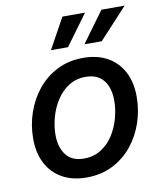

<svg xmlns="http://www.w3.org/2000/svg" viewBox="-85 -826 768 907"><g transform="rotate(-10 298.5 -372.5)"><path d="M257.8 11.2Q189.9 11.2 141.1 -16.4Q92.3 -43.9 66.2 -94.2Q40 -144.5 40 -211.9Q40 -276.9 60.5 -337.2Q81.1 -397.5 119.9 -445.1Q158.7 -492.7 213.9 -520.5Q269 -548.3 337.9 -548.3Q406.2 -548.3 455.1 -520.8Q503.9 -493.2 530 -442.9Q556.2 -392.6 556.2 -324.7Q556.2 -259.3 535.6 -199Q515.1 -138.7 476.1 -91.1Q437 -43.5 381.8 -16.1Q326.7 11.2 257.8 11.2ZM261.2 -79.1Q307.6 -79.1 343 -101.6Q378.4 -124 401.9 -160.6Q425.3 -197.3 437 -240.5Q448.7 -283.7 448.7 -324.7Q448.7 -363.8 436.5 -393.8Q424.3 -423.8 399.2 -440.9Q374 -458 334.5 -458Q288.1 -458 253.2 -435.5Q218.3 -413.1 194.6 -376.5Q170.9 -339.8 158.9 -296.6Q147 -253.4 147 -211.4Q147 -153.8 174.8 -116.5Q202.6 -79.1 261.2 -79.1ZM277.3 -610.4H195.3L276.4 -757.3H384.8ZM439 -610.4H356L463.4 -757.3H574.7Z"/></g></svg>

Font: Inter 17pt Medium
Style: Italic
Weight: 500
Italic angle: -9.3988°
Version: Version 4.001;git-66647c0bb